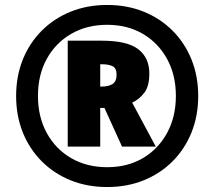

<svg xmlns="http://www.w3.org/2000/svg" viewBox="-20 -744 864 774"><path d="M412 10Q332 10 265 -17Q198 -44 148.5 -93.5Q99 -143 72 -210Q45 -277 45 -357Q45 -437 72 -504Q99 -571 148.5 -620.5Q198 -670 265 -697Q332 -724 412 -724Q492 -724 559 -697Q626 -670 675.5 -620.5Q725 -571 752 -504Q779 -437 779 -357Q779 -277 752 -210Q725 -143 675.5 -93.5Q626 -44 559 -17Q492 10 412 10ZM412 -70Q494 -70 556 -106.5Q618 -143 653.5 -208Q689 -273 689 -357Q689 -442 653.5 -506.5Q618 -571 556 -607.5Q494 -644 412 -644Q330 -644 267 -607.5Q204 -571 168.5 -506.5Q133 -442 133 -357Q133 -273 168.5 -208Q204 -143 267 -106.5Q330 -70 412 -70ZM253 -153V-580H389Q493 -580 537.5 -545.5Q582 -511 582 -448Q582 -397 562 -370.5Q542 -344 513 -330L608 -153H472L401 -309H384V-153ZM389 -395Q418 -395 434 -405.5Q450 -416 450 -443Q450 -469 434 -477Q418 -485 390 -485H384V-395Z"/></svg>

Font: Noto Sans Telugu Black
Style: Regular
Weight: 900
Designer: Jelle Bosma - Monotype Design Team
Foundry: Monotype Imaging Inc.
Version: Version 2.005; ttfautohint (v1.8.4.7-5d5b)